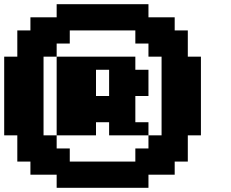

<svg xmlns="http://www.w3.org/2000/svg" viewBox="-20 -895 1102 915"><path d="M250 0H687.5V-62.5H812.5V-125H875V-250H937.5V-625H875V-750H812.5V-812.5H687.5V-875H250V-812.5H125V-750H62.5V-625H0V-250H62.5V-125H125V-62.5H250ZM625 -125H312.5V-187.5H250V-250H187.5V-625H250V-250H437.5V-312.5H500V-250H687.5V-187.5H625ZM750 -250H687.5V-312.5H625V-437.5H687.5V-562.5H625V-625H250V-687.5H312.5V-750H625V-687.5H687.5V-625H750ZM500 -437.5H437.5V-562.5H500Z"/></svg>

Font: Faithful 32x
Style: Semibold
Weight: 400
Foundry: Faithful Resource Pack
Version: Version 1.0; January 27, 2023